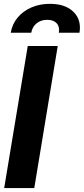

<svg xmlns="http://www.w3.org/2000/svg" viewBox="-20 -963 429 983"><path d="M275.6 -727.5 155.5 0H1.4L122.1 -727.5ZM35 -795.3Q42.4 -839.6 70.1 -872.8Q97.8 -906.1 140.5 -924.7Q183.3 -943.4 235.5 -943.4Q314.2 -943.4 356 -902.5Q397.9 -861.6 386.9 -795.3H281.2Q286.6 -825.6 270.5 -843.6Q254.3 -861.5 222.1 -861.5Q189.3 -861.5 167.3 -843.6Q145.4 -825.6 140 -795.3Z"/></svg>

Font: Inter Tight
Style: Italic
Weight: 400
Italic angle: -9.39999°
Designer: Rasmus Andersson
Foundry: rsms
Version: Version 3.002